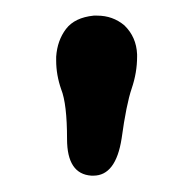

<svg xmlns="http://www.w3.org/2000/svg" viewBox="-20 -799 237 242"><path d="M98.1 -779.3H102.5Q122.1 -779.3 136.7 -767.1Q151.9 -752.4 152.8 -730.5V-727.5Q152.8 -707.5 146 -687.5Q139.2 -667.5 133.3 -624.5Q126 -577.6 97.7 -577.6Q96.7 -577.6 95.2 -577.6Q64.5 -579.6 64.5 -623.8Q64.5 -668 57.1 -686.5Q50.8 -704.6 50.8 -722.7V-727.5Q52.2 -748 63.2 -762.5Q74.2 -776.9 98.1 -779.3Z"/></svg>

Font: Myanmar Kalay
Style: Regular
Weight: 400
Designer: Khon Soe Zaw Thu
Foundry: PaOh Unicode khonsoezawthu@gmail.com and @hotmail.com
Version: Version 1.20 December 6, 2016